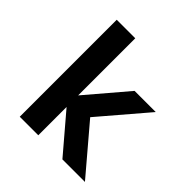

<svg xmlns="http://www.w3.org/2000/svg" viewBox="-218 -1017 1187 1187"><g transform="rotate(45 375.0 -424.0)"><path d="M506 0 252 -298 522 -615H707L443 -306L703 0ZM133 0V-848H295V0Z"/></g></svg>

Font: Martian Mono SemiExpanded SemiExpanded
Style: Bold
Weight: 700
Width: 6
Monospace: yes
Version: Version 1.000